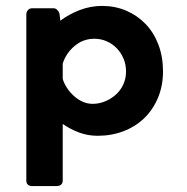

<svg xmlns="http://www.w3.org/2000/svg" viewBox="-20 -449 633 649"><path d="M531 -208Q531 -159 514 -118.5Q497 -78 467.5 -49.5Q438 -21 397.5 -5.5Q357 10 310 10Q277 10 247.5 -1Q218 -12 192 -30V161Q192 171 186 175.5Q180 180 171 180H88Q80 180 74.5 175.5Q69 171 69 161V-400Q69 -409 74.5 -415Q80 -421 88 -421H162Q168 -421 173.5 -415.5Q179 -410 181 -403L184 -379Q213 -401 249.5 -415Q286 -429 325 -429Q369 -429 406.5 -413Q444 -397 472 -368Q500 -339 515.5 -298Q531 -257 531 -208ZM406 -207Q406 -231 397.5 -251Q389 -271 374.5 -286Q360 -301 340.5 -309.5Q321 -318 299 -318Q261 -318 232 -293.5Q203 -269 192 -234V-182Q197 -166 207 -151Q217 -136 230.5 -124Q244 -112 260 -105Q276 -98 293 -98Q315 -98 335.5 -106.5Q356 -115 372 -129.5Q388 -144 397 -164Q406 -184 406 -207Z"/></svg>

Font: Stadtwerke
Style: Bold
Weight: 700
Designer: Santiago Orozco
Foundry: Typemade
Version: Version 1.003